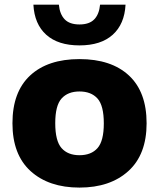

<svg xmlns="http://www.w3.org/2000/svg" viewBox="-20 -818 702 848"><path d="M331 10.5Q195.5 10.5 115.2 -62.2Q35 -135 35 -273.5Q35 -412 113 -484.5Q191 -557 331 -557Q471.5 -557 549.5 -484.5Q627.5 -412 627.5 -273.5Q627.5 -135.5 547 -62.5Q466.5 10.5 331 10.5ZM331 -132.5Q383 -132.5 410.8 -164Q438.5 -195.5 438.5 -273Q438.5 -352 410.5 -383Q382.5 -414 331 -414Q280 -414 252 -383Q224 -352 224 -274Q224 -195.5 251.8 -164Q279.5 -132.5 331 -132.5ZM331 -617.5Q236.5 -617.5 184.2 -664.5Q132 -711.5 127.5 -797.5H240Q244 -755 265.8 -732.5Q287.5 -710 331 -710Q374.5 -710 396.2 -732.5Q418 -755 422 -797.5H534.5Q530 -711.5 477.8 -664.5Q425.5 -617.5 331 -617.5Z"/></svg>

Font: Encode Sans Semi Expanded ExtraBold
Style: Regular
Weight: 800
Width: 6
Designer: Multiple Designers
Foundry: Impallari Type
Version: Version 3.000; ttfautohint (v1.8.3) -l 8 -r 50 -G 200 -x 14 